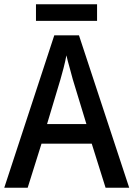

<svg xmlns="http://www.w3.org/2000/svg" viewBox="-20 -882 627 902"><path d="M476 0 411 -207H175L110 0H0L235 -716H351L587 0ZM322 -509Q317 -530 307 -564.5Q297 -599 292 -622Q287 -595 278.5 -562Q270 -529 264 -509L201 -299H386ZM436 -862V-784H149V-862Z"/></svg>

Font: Noto Sans Gujarati UI SemiCondensed Medium
Style: Regular
Weight: 500
Width: 4
Designer: Jelle Bosma - Monotype Design Team, Universal Thirst
Foundry: Monotype Imaging Inc.
Version: Version 2.106; ttfautohint (v1.8.4.7-5d5b)